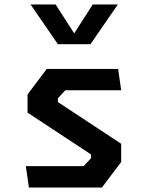

<svg xmlns="http://www.w3.org/2000/svg" viewBox="-20 -834 660 854"><path d="M108.5 0H433.5L519 -113.5V-194.5L237.5 -380V-397L270.5 -432.5H519L505.5 -527.5H188L102.5 -414V-333L385 -147V-130.5L352 -95H95ZM116 -814H227.5L310 -685.5L392.5 -814H504L382.5 -637.5H237.5Z"/></svg>

Font: Monaspace Krypton SemiBold
Style: Regular
Weight: 600
Designer: Riley Cran & the Lettermatic Team
Foundry: Lettermatic
Version: Version 1.200 (Monaspace Krypton)